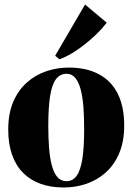

<svg xmlns="http://www.w3.org/2000/svg" viewBox="-20 -819 587 851"><path d="M16.5 -244.5Q16.5 -316 38.8 -367.8Q61 -419.5 99 -453.2Q137 -487 185 -503.2Q233 -519.5 285 -519.5Q363 -519.5 418 -490.2Q473 -461 501.8 -403.8Q530.5 -346.5 530.5 -262.5Q530.5 -191.5 508.2 -139.5Q486 -87.5 448.2 -54Q410.5 -20.5 362.5 -4.2Q314.5 12 262.5 12Q205.5 12 160 -4.2Q114.5 -20.5 82.5 -52.8Q50.5 -85 33.5 -133Q16.5 -181 16.5 -244.5ZM274.5 -16Q302.5 -16 319.8 -40Q337 -64 345 -114.8Q353 -165.5 353 -245.5Q353 -298.5 349.8 -343.5Q346.5 -388.5 337.8 -421.8Q329 -455 313.8 -473.5Q298.5 -492 275.5 -492Q246 -492 228 -468Q210 -444 202 -393Q194 -342 194 -260.5Q194 -208 197.5 -163.5Q201 -119 209.8 -85.8Q218.5 -52.5 234.2 -34.2Q250 -16 274.5 -16ZM243 -556.5 224.5 -572 357 -799 453 -718.5Q434.5 -694 409.5 -669.5Q384.5 -645 356.2 -622.8Q328 -600.5 299.5 -583.2Q271 -566 244 -556.5Z"/></svg>

Font: Merriweather 144pt ExtraBold
Style: Regular
Weight: 800
Version: Version 2.100